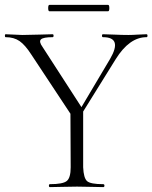

<svg xmlns="http://www.w3.org/2000/svg" viewBox="-27 -765 623 785"><path d="M175 -719Q170 -719 170 -732Q170 -745 175 -745H415Q420 -745 420 -732Q420 -719 415 -719ZM572 -625Q576 -625 576 -619Q576 -613 572 -613Q502 -613 446 -523L313 -309V-81Q315 -37 329 -24.5Q343 -12 395 -12Q400 -12 400 -6Q400 0 395 0Q382 0 346.5 -1Q311 -2 288 -2Q264 -2 227 -1Q190 0 177 0Q173 0 173 -6Q173 -12 177 -12Q230 -12 246 -25Q262 -38 262 -81L261 -300L101 -542Q76 -581 53 -597Q30 -613 -4 -613Q-7 -613 -7 -619Q-7 -625 -4 -625Q7 -625 30.5 -623.5Q54 -622 64 -622Q91 -622 133 -623.5Q175 -625 188 -625Q192 -625 192 -619Q192 -613 188 -613Q150 -613 140.5 -604Q131 -595 147 -573L306 -327L423 -524Q475 -613 394 -613Q390 -613 390 -619Q390 -625 394 -625Q409 -625 440.5 -623.5Q472 -622 498 -622Q514 -622 536.5 -623.5Q559 -625 572 -625Z"/></svg>

Font: Cormorant Upright Light
Style: Regular
Weight: 300
Designer: Christian Thalmann (Catharsis Fonts)
Foundry: Catharsis Fonts
Version: Version 3.302;PS 003.302;hotconv 1.0.88;makeotf.lib2.5.64775